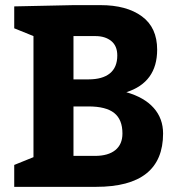

<svg xmlns="http://www.w3.org/2000/svg" viewBox="-20 -725 698 745"><path d="M589.8 -532.2Q589.8 -405.3 470.2 -367.2Q540 -347.2 576.4 -306.2Q612.8 -265.1 612.8 -207Q612.8 0 353 0H35.2V-85L109.9 -115.2V-585L35.2 -615.2V-700.2L265.1 -705.1H370.1Q471.2 -705.1 530.5 -661.6Q589.8 -618.2 589.8 -532.2ZM435.1 -509.8Q435.1 -546.9 411.6 -565.9Q388.2 -585 350.1 -585H265.1V-417H323.2Q377.9 -417 406.5 -440.4Q435.1 -463.9 435.1 -509.8ZM348.1 -120.1Q399.9 -120.1 427.5 -142.6Q455.1 -165 455.1 -207Q455.1 -261.2 423.1 -286.6Q391.1 -312 323.2 -312H265.1V-120.1Z"/></svg>

Font: Kadwa
Style: Regular
Weight: 400
Designer: Sol Matas
Foundry: Sol Matas
Version: Version 1.000;PS 001.000;hotconv 1.0.70;makeotf.lib2.5.58329